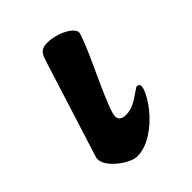

<svg xmlns="http://www.w3.org/2000/svg" viewBox="-141 -512 602 602"><g transform="rotate(-45 159.5 -211.0)"><path d="M23 -68Q23 -72 25 -78L126 -398Q133 -422 142.5 -429.5Q152 -437 169 -437Q191 -437 214.5 -429Q238 -421 252 -408.5Q266 -396 263 -385Q255 -359 236 -316Q217 -273 212 -263Q172 -177 160 -140Q157 -130 157 -123Q157 -102 186 -102Q212 -102 245 -125Q253 -130 261.5 -136Q270 -142 271 -142Q283 -142 283 -131Q283 -129 281 -121Q272 -94 246 -61.5Q220 -29 185.5 -7Q151 15 117 15Q102 15 79.5 2Q57 -11 40 -30Q23 -49 23 -68Z"/></g></svg>

Font: EB Garamond ExtraBold
Style: Italic
Weight: 800
Italic angle: -17.2°
Designer: Georg Duffner and Octavio Pardo
Foundry: Georg Duffner
Version: Version 1.000